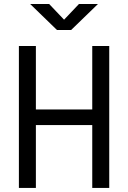

<svg xmlns="http://www.w3.org/2000/svg" viewBox="-20 -918 626 938"><path d="M430.7 0H513.7V-693.4H430.7V-383.3H155.3V-693.4H72.3V0H155.3V-307.1H430.7ZM258.3 -771.5H327.6L458.5 -898.4H365.7L293 -821.8L220.2 -898.4H127.4Z"/></svg>

Font: Cascadia Code SemiLight
Style: Regular
Weight: 350
Monospace: yes
Designer: Aaron Bell
Foundry: Saja Typeworks
Version: Version 2404.023